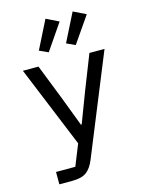

<svg xmlns="http://www.w3.org/2000/svg" viewBox="-141 -868 883 1154"><g transform="rotate(-15 300.0 -291.5)"><path d="M336 -745 225 -583 170 -608 258 -783ZM505 -745 393 -583 339 -608 427 -783ZM375 -300 460 -516H554L300 107Q280 156 250 178Q220 200 162 200H81V123H201L254 -9L46 -516H143L228 -300L299 -113H304Z"/></g></svg>

Font: IBM Plex Mono Text
Style: Regular
Weight: 450
Designer: Mike Abbink, Paul van der Laan, Pieter van Rosmalen
Foundry: Bold Monday
Version: Version 2.000